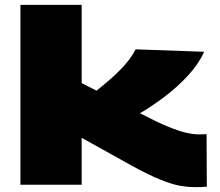

<svg xmlns="http://www.w3.org/2000/svg" viewBox="-20 -760 907 790"><path d="M783 10Q753 10 719.5 4Q686 -2 638 -21.5Q590 -41 519 -80L316 -193V0H64V-740H316V-418L377 -387Q442 -438 480.5 -478.5Q519 -519 538 -557L820 -547Q797 -496 753 -448.5Q709 -401 656.5 -361.5Q604 -322 556 -294Q623 -259 667.5 -240.5Q712 -222 743 -214.5Q774 -207 800 -207Q808 -207 815.5 -207.5Q823 -208 830 -208L831 8Q823 9 813 9.5Q803 10 783 10Z"/></svg>

Font: Georama ExtraExtended ExtraBold
Style: Regular
Weight: 800
Width: 8
Designer: Jean-Baptiste Levee
Foundry: Production Type
Version: Version 1.000